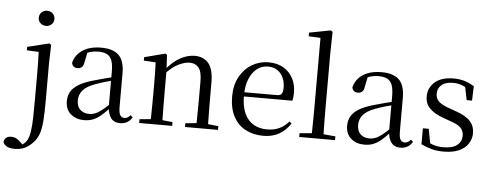

<svg xmlns="http://www.w3.org/2000/svg" viewBox="-141 -977 3624 1420"><g transform="rotate(5 1671.0 -267.0)"><path d="M7.9 271Q-32.3 271 -53.8 257.4Q-75.3 243.8 -78.7 224.9Q-69.5 183.9 -24 183.9Q-5.9 183.9 9.8 190.9Q25.6 197.9 42.7 215.4L76.1 245.6V252.4H47.8V242.8Q62.5 234.9 75.9 223.3Q89.4 211.6 98.3 194.2Q111.3 168.3 117.1 126.6Q123 84.8 124.2 28.4Q125.5 -28 125.5 -96V-287.7Q125.5 -338.3 124.9 -379.9Q124.3 -421.6 122.3 -458.9L34.1 -463V-488.6L194.9 -528L209.7 -519.4L205.9 -380.2V-104.3Q205.9 -13.2 201.4 46.9Q196.9 106.9 182.4 146.4Q168 185.8 137.4 215.6Q108.3 244.9 77.3 258Q46.3 271 7.9 271ZM159.6 -655Q136.3 -655 118.7 -670.5Q101.1 -686 101.1 -711.1Q101.1 -735.9 118.7 -751.8Q136.3 -767.7 159.6 -767.7Q182.8 -767.7 200 -751.8Q217.2 -735.9 217.2 -711.1Q217.2 -686 200 -670.5Q182.8 -655 159.6 -655Z M499.7 14.6Q440.5 14.6 401.1 -19.1Q361.6 -52.8 361.6 -115.1Q361.6 -153.9 378.8 -184.3Q395.9 -214.6 435.4 -239Q474.9 -263.5 540.9 -282.3Q582.8 -294.9 628.8 -306.7Q674.8 -318.5 714.8 -327.7V-303.3Q674.8 -293.3 633.7 -281.5Q592.6 -269.7 558.6 -257Q495.3 -233.6 468.6 -201.7Q441.9 -169.7 441.9 -128.2Q441.9 -81.6 467.5 -58Q493.2 -34.4 535.1 -34.4Q557.6 -34.4 579.6 -43.3Q601.6 -52.2 629.7 -74.2Q657.7 -96.3 695.8 -134.4L704.5 -87.1H680.9Q649.7 -53.7 622.5 -31.1Q595.2 -8.4 566.1 3.1Q537 14.6 499.7 14.6ZM766.8 13.6Q722.1 13.6 699.8 -16.6Q677.5 -46.7 674.2 -99.7V-103.3V-359Q674.2 -415 662.1 -445.3Q649.9 -475.6 624.7 -487.6Q599.6 -499.6 560 -499.6Q531.3 -499.6 502.1 -491.4Q472.9 -483.2 439.7 -464.7L483.2 -491.9L466.8 -412.7Q463.2 -386 450.7 -375.2Q438.1 -364.3 419.4 -364.3Q383.2 -364.3 375.5 -399.7Q390.4 -461 444.1 -495.8Q497.8 -530.6 582.2 -530.6Q669.5 -530.6 711.8 -489.2Q754 -447.8 754 -354.6V-107.7Q754 -60.8 765.1 -44.2Q776.1 -27.5 796.4 -27.5Q809 -27.5 819 -33.2Q829 -38.8 841.4 -52.1L857.1 -36.7Q841.2 -10.7 818.6 1.4Q796 13.6 766.8 13.6Z M908.7 0V-27.8L1017.4 -38.6H1049.8L1153.7 -27.8V0ZM990.9 0Q992.1 -24.4 992.6 -65.3Q993.1 -106.3 993.6 -150.7Q994.1 -195.1 994.1 -228.5V-289.4Q994.1 -340.8 993.5 -380.8Q992.9 -420.7 990.9 -457.5L902.8 -462.4V-487.9L1056.9 -528L1069.9 -519.8L1076.3 -403.1V-401.7V-228.5Q1076.3 -195.1 1076.8 -150.7Q1077.3 -106.3 1077.8 -65.3Q1078.3 -24.4 1079.3 0ZM1248.8 0V-27.8L1356.3 -38.6H1389.3L1493.8 -27.8V0ZM1330.5 0Q1331.5 -24.4 1332 -64.8Q1332.5 -105.3 1333 -149.7Q1333.5 -194.1 1333.5 -228.5V-344.3Q1333.5 -418.1 1309.4 -447.5Q1285.3 -476.9 1241.6 -476.9Q1207.9 -476.9 1160.8 -454.8Q1113.6 -432.7 1059.2 -372.4L1050.7 -406H1060.8Q1115.4 -472.9 1169.1 -501.7Q1222.9 -530.6 1275.5 -530.6Q1341 -530.6 1378 -487.1Q1415 -443.5 1415 -342.4V-228.5Q1415 -194.1 1415.5 -149.7Q1416 -105.3 1416.6 -64.8Q1417.2 -24.4 1418.2 0Z M1831.3 14.6Q1757.5 14.6 1699.6 -15.4Q1641.7 -45.5 1609.1 -106.2Q1576.4 -167 1576.4 -256.8Q1576.4 -341.1 1610.5 -402.5Q1644.6 -463.8 1700.8 -497.2Q1757 -530.6 1822.9 -530.6Q1888.2 -530.6 1934.4 -503.3Q1980.6 -475.9 2005.1 -429.2Q2029.7 -382.4 2029.7 -323.2Q2029.7 -286.8 2023.4 -262.9H1614.6V-294.2H1905.3Q1931.6 -294.2 1941 -308.2Q1950.3 -322.1 1950.3 -352.3Q1950.3 -416.2 1916.2 -457.5Q1882.2 -498.8 1820.6 -498.8Q1776.8 -498.8 1741 -471.6Q1705.1 -444.5 1684 -392.8Q1662.9 -341.2 1662.9 -268.7Q1662.9 -188 1687.4 -135.9Q1711.9 -83.8 1754.9 -59.4Q1798 -35 1853.5 -35Q1906.5 -35 1945.8 -53.7Q1985.2 -72.3 2015.7 -108.1L2031.6 -94.3Q1999 -43.5 1949 -14.4Q1899 14.6 1831.3 14.6Z M2096.6 0V-27.8L2213.5 -38.6H2245.1L2362.7 -27.8V0ZM2186.7 0Q2187.7 -31.5 2188.2 -70.8Q2188.7 -110.1 2189.2 -151.5Q2189.7 -192.9 2189.7 -228.5V-743.7L2101.7 -748.1V-775.1L2260.1 -805.5L2275.1 -796.5L2271.9 -641V-228.5Q2271.9 -192.9 2272.4 -151.5Q2272.9 -110.1 2273.5 -70.8Q2274.1 -31.5 2275.1 0Z M2580.7 14.6Q2521.5 14.6 2482.1 -19.1Q2442.6 -52.8 2442.6 -115.1Q2442.6 -153.9 2459.8 -184.3Q2476.9 -214.6 2516.4 -239Q2555.9 -263.5 2621.9 -282.3Q2663.8 -294.9 2709.8 -306.7Q2755.8 -318.5 2795.8 -327.7V-303.3Q2755.8 -293.3 2714.7 -281.5Q2673.6 -269.7 2639.6 -257Q2576.3 -233.6 2549.6 -201.7Q2522.9 -169.7 2522.9 -128.2Q2522.9 -81.6 2548.5 -58Q2574.2 -34.4 2616.1 -34.4Q2638.6 -34.4 2660.6 -43.3Q2682.6 -52.2 2710.7 -74.2Q2738.7 -96.3 2776.8 -134.4L2785.5 -87.1H2761.9Q2730.7 -53.7 2703.5 -31.1Q2676.2 -8.4 2647.1 3.1Q2618 14.6 2580.7 14.6ZM2847.8 13.6Q2803.1 13.6 2780.8 -16.6Q2758.5 -46.7 2755.2 -99.7V-103.3V-359Q2755.2 -415 2743.1 -445.3Q2730.9 -475.6 2705.7 -487.6Q2680.6 -499.6 2641 -499.6Q2612.3 -499.6 2583.1 -491.4Q2553.9 -483.2 2520.7 -464.7L2564.2 -491.9L2547.8 -412.7Q2544.2 -386 2531.7 -375.2Q2519.1 -364.3 2500.4 -364.3Q2464.2 -364.3 2456.5 -399.7Q2471.4 -461 2525.1 -495.8Q2578.8 -530.6 2663.2 -530.6Q2750.5 -530.6 2792.8 -489.2Q2835 -447.8 2835 -354.6V-107.7Q2835 -60.8 2846.1 -44.2Q2857.1 -27.5 2877.4 -27.5Q2890 -27.5 2900 -33.2Q2910 -38.8 2922.4 -52.1L2938.1 -36.7Q2922.2 -10.7 2899.6 1.4Q2877 13.6 2847.8 13.6Z M3169.4 14.6Q3120.9 14.6 3082 4.5Q3043.1 -5.6 3002.2 -25.1L3002.3 -143.7H3045.8L3069.5 -18.1L3032.9 -20.3V-56.3Q3061.4 -37.5 3092.2 -27.4Q3122.9 -17.3 3166.7 -17.3Q3233.2 -17.3 3266.8 -44.1Q3300.5 -70.9 3300.5 -113.5Q3300.5 -150.2 3277.8 -173.6Q3255.2 -197 3193.6 -216.4L3141.9 -235.4Q3081.2 -257 3045.6 -291.4Q3010 -325.9 3010 -382Q3010 -445.2 3058.4 -487.9Q3106.8 -530.6 3197.1 -530.6Q3242.4 -530.6 3277.5 -519.9Q3312.7 -509.2 3350.4 -486.4L3346.6 -379.4H3306.9L3283.1 -495.5L3314.5 -490.1V-457.8Q3283.7 -479.4 3255.9 -488.7Q3228.2 -498.1 3197.1 -498.1Q3140.1 -498.1 3110.9 -473.1Q3081.7 -448 3081.7 -408.5Q3081.7 -372 3105.7 -349.5Q3129.6 -327 3184.5 -308.4L3234.8 -290.4Q3310.6 -264 3342.7 -228.1Q3374.7 -192.1 3374.7 -139.6Q3374.7 -96.6 3351.5 -61.4Q3328.3 -26.2 3282.9 -5.8Q3237.5 14.6 3169.4 14.6Z"/></g></svg>

Font: Noto Serif SC ExtraLight
Style: Regular
Weight: 200
Designer: Ryoko NISHIZUKA 西塚涼子 (kana & ideographs); Frank Grießhammer (Latin, Greek & Cyrillic); Wenlong ZHANG 张文龙 (bopomofo); San
Foundry: Adobe
Version: Version 2.002-H1;hotconv 1.1.0;makeotfexe 2.6.0